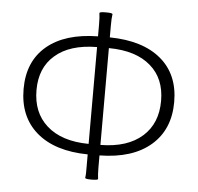

<svg xmlns="http://www.w3.org/2000/svg" viewBox="-53 -802 902 875"><g transform="rotate(5 397.5 -364.5)"><path d="M397 18Q370 18 368 13Q370 1 370 -14V-41V-95Q219 -97 136 -168.5Q53 -240 53 -367Q53 -493 136 -563Q219 -633 370 -635V-689Q370 -723 367 -742Q369 -747 397 -747Q425 -747 427 -742Q424 -723 424 -689V-635Q575 -633 658.5 -563Q742 -493 742 -367Q742 -241 658.5 -169Q575 -97 424 -95V-41Q424 -7 427 13Q425 18 397 18ZM370 -143V-364V-586Q245 -585 178 -526Q112 -469 112 -367Q112 -264 178 -205Q246 -144 370 -143ZM424 -143Q548 -144 616 -205Q682 -264 682 -367Q682 -469 616 -526Q549 -585 424 -586V-364Z"/></g></svg>

Font: GenSekiGothic TW L
Style: Regular
Weight: 300
Version: Version 1.501;PS 1;hotconv 16.6.51;makeotf.lib2.5.65220